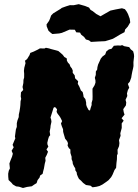

<svg xmlns="http://www.w3.org/2000/svg" viewBox="-20 -902 676 939"><path d="M92.4 17.4 73.2 11.2 58.6 9.4 43 0.2 36 -8.4 22 -21.6 20.4 -36.6 20 -52.2 23 -67.4 28.4 -78.4 26 -102.4 31.6 -118 38.8 -135.6 42.8 -150.2 36.8 -164.8 47 -181.6 41.6 -193.6 47.6 -208.2 55 -225.6 53 -234 55.6 -253.2 57.8 -269.2 62.2 -281.4V-299.2L65.2 -312.6L71.6 -329.4L72 -341.8L75.4 -357.2L78.4 -376.8L79.6 -388L80.6 -407L83.6 -418.4L81.4 -430.2L82.6 -450.6L93.6 -462L90.2 -476.6L94.2 -496L94.8 -511.4L98 -522.8L98.2 -541.4L97 -555.4L98.8 -570.6L104.8 -593.2L102.2 -605L112.8 -613.6L124.6 -633L128 -643.2L145 -649.8L165.6 -659.8L175.2 -665.4L197.8 -664.8L204.2 -668.4L220 -665.2L229.2 -662.2L254 -655.8L265.2 -652.6L274.8 -644.6L286.6 -634.2L294.8 -623.2L306.8 -616L307 -605.6L312.4 -595.6L320 -587.8L324.4 -576.2L331.4 -567.4L335.8 -557.2L335.6 -546L345.4 -533.4L347.2 -519.2L356.6 -510.2L362.2 -504.8L360.4 -492L367.4 -479.6L372 -468.8L375.4 -459.8L384.2 -452L387 -440.8L389 -427.8L397.6 -417.4L401.2 -400.8L401.6 -389.2L405 -379.2L413.4 -363.8L420 -361.4L423.4 -374.2L428.2 -388.6L428 -398.8L432.4 -414.2L432.8 -430.6L432.4 -455V-468.4L442.6 -485.2L447 -498L446.8 -509L443.8 -521.6L448.4 -535.6L448.8 -552.4L455.2 -561.6L456.4 -573.2L459.6 -586L466.6 -601.2L472.8 -615.2L481.2 -625.6L494.6 -635.6L499.8 -650.2L512.4 -660.2L525.4 -663.4L537 -678.2L556.6 -679.8L569.4 -679L577.4 -681.4L587.4 -676.2L611.8 -671.6L619.6 -660.4L631 -651.6L634.8 -637.8L635.8 -626.6L632.6 -598.2L632.8 -579L631 -568.6L627 -551.8L623.8 -535.2L621.8 -522.4L614.6 -502.4L605.4 -491.6L612 -473L605.6 -462L601 -445.2L602.6 -432.6L594 -413.8L597.4 -400.8L595.8 -386.6L582.8 -368.2L585 -354L589 -341.4L574.6 -323.8L584.8 -311.8L575.2 -298.6L575.4 -276.2L572.6 -265.6L568.4 -250.2L569.8 -238L562 -216.8L564 -202L562.2 -187.4L554.8 -169.6L555.6 -149.8L552.2 -142.4L551.8 -123L549.6 -105L547.8 -81.2L540 -70.6L530.4 -47.6L523.8 -35.8L510.6 -20.6L499.6 -12.4L481 0.4L466.4 7.6L451.4 11.4L432.6 14L422.4 6L400.6 2.8L386.4 -7.6L376.6 -18.2L366.4 -26.8L361.2 -36.8L356.2 -49.4L355 -59L348.6 -68.8L347.8 -79.4L342.8 -86.6L336.2 -100.6L334.8 -112L330.2 -123.6V-135.4L324.4 -153.8L324.2 -171L316.8 -177.6L310.6 -189.8L312.4 -202L308.2 -211.8L298.4 -224L295 -235.8L291.6 -247.2L288.8 -257.6L288.4 -269.8L282.4 -284.4L278.2 -297.8L283.8 -309.8L276.2 -325.4L270.8 -334L261.4 -346.2L256.8 -355L259 -367.6L249 -378.8L242 -375L236.8 -358.4L231.2 -340.6L227 -327.4L230.4 -316.6L231.6 -306.2L227.4 -287.2L226.6 -277L223 -259L225.4 -241L219.4 -233.4L215.4 -221L211.4 -203.4L212.2 -195.4L216.4 -185L207.2 -171L214.8 -160L208.8 -144.8L201.4 -130.4L202.8 -115.6L199 -101.8L197.2 -91.4L194.8 -77.8L191.6 -66L188.4 -51.8L176.2 -43.6L173.6 -33.8L163.8 -21.2L159 -6.4L146.6 1.2L135.6 9L112.4 12.2ZM391.8 -720.6 376.6 -733 371.6 -742.6 352.8 -744 346 -756.6 320.2 -757.2 282.8 -741.4 269.4 -738.4 236.4 -735.6 229.2 -740.8 217.2 -751.6 208.6 -772.4 207.6 -782.6 219.8 -799.8 224.4 -810.2 230 -826.2 240.2 -836.6 276.4 -858.8 282.2 -863.4 303.8 -871.2 322 -876.8 339.8 -876.4 365 -881.6 396 -872.8 415.4 -865 423 -853.6 433.4 -847.6 450.8 -833.8 471.6 -822.4 490.2 -833.2 520 -850.2 545.6 -855.8 576.4 -861.6 590.8 -857.2 599 -846.2 606 -833.4 614.4 -810.6 617 -792.6 605 -772 592 -757.8 589 -744.8 568 -733.6 537.2 -715.2 530.6 -711.8 513 -706.2 494.2 -700.6 463 -699.2 424.8 -697 415.4 -704.6 400.2 -709Z"/></svg>

Font: Winky Rough
Style: Italic
Weight: 400
Italic angle: -8.97852°
Designer: Simon Atzbach
Foundry: typofactur
Version: Version 1.206